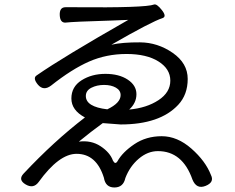

<svg xmlns="http://www.w3.org/2000/svg" viewBox="-20 -790 1040 850"><path d="M360 -365Q360 -317 455 -306Q514 -334 514 -369Q514 -390 493 -402Q472 -414 440.5 -414Q409 -414 384.5 -401.5Q360 -389 360 -365ZM311 -758Q624 -755 662 -770Q674 -774 696.5 -745.5Q719 -717 700 -710Q650 -694 473 -592Q522 -603 600 -602.5Q678 -602 744.5 -556Q811 -510 811 -440.5Q811 -371 769 -326Q688 -239 514 -239L435 -245Q384 -208 329 -163Q384 -170 425.5 -142.5Q467 -115 480 -79Q490 -60 500 -76Q522 -116 574.5 -151.5Q627 -187 696 -187Q765 -187 827.5 -132Q890 -77 914 -15Q930 17 890 33Q850 49 832 5Q788 -121 679 -121Q634 -121 594.5 -87.5Q555 -54 535 -2Q526 40 486.5 40Q447 40 440 -3Q407 -109 319 -109Q241 -109 151 16Q128 47 93.5 26.5Q59 6 84 -21Q219 -165 356 -270Q296 -302 296 -354Q296 -406 341 -434.5Q386 -463 446.5 -463Q507 -463 545.5 -437.5Q584 -412 584 -373Q584 -334 552 -305Q629 -312 681.5 -346.5Q734 -381 734 -433Q734 -485 681.5 -518Q629 -551 540 -551Q451 -551 374.5 -517.5Q298 -484 206 -411Q173 -386 148 -415Q124 -444 142 -456Q260 -538 548 -702L472 -699Q303 -694 271 -690Q246 -688 244.5 -723Q243 -758 270 -758Z"/></svg>

Font: Raw Maruko Gothic CJK TC
Style: Regular
Weight: 400
Version: Version 1.001